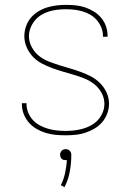

<svg xmlns="http://www.w3.org/2000/svg" viewBox="-20 -548 540 789"><path d="M249 8Q228 8 207.5 6Q187 4 167.5 -2Q148 -8 130 -18.5Q112 -29 98.5 -44.5Q85 -60 77.5 -79.5Q70 -99 70 -119Q70 -121 70 -122Q70 -123 70 -124H89Q89 -123 89 -122Q89 -121 89 -120Q89 -102 96 -85Q103 -68 115.5 -54.5Q128 -41 144 -32.5Q160 -24 177.5 -19Q195 -14 213 -12Q231 -10 249 -10Q267 -10 285 -12Q303 -14 320.5 -19Q338 -24 354.5 -33Q371 -42 383 -55.5Q395 -69 402 -86Q409 -103 409 -121Q409 -145 397.5 -166Q386 -187 368 -201.5Q350 -216 328 -225Q306 -234 283.5 -240.5Q261 -247 239 -253.5Q217 -260 195 -268Q173 -276 152 -287Q131 -298 115 -315Q99 -332 89.5 -354Q80 -376 80 -399Q80 -419 86.5 -438.5Q93 -458 105.5 -473.5Q118 -489 135.5 -500Q153 -511 172 -517Q191 -523 211 -525.5Q231 -528 251 -528Q271 -528 291 -526Q311 -524 330 -517.5Q349 -511 366 -500.5Q383 -490 396 -474.5Q409 -459 415.5 -440Q422 -421 422 -401Q422 -400 422 -399Q422 -398 422 -397H403Q403 -398 403 -399Q403 -400 403 -401Q403 -418 396.5 -434.5Q390 -451 378.5 -464.5Q367 -478 352 -487Q337 -496 320 -501Q303 -506 286 -508Q269 -510 251 -510Q233 -510 215.5 -508Q198 -506 181.5 -501Q165 -496 149.5 -486.5Q134 -477 123 -463.5Q112 -450 105.5 -433.5Q99 -417 99 -399Q99 -376 110.5 -354.5Q122 -333 140 -318.5Q158 -304 180 -295.5Q202 -287 224 -280Q246 -273 268.5 -266.5Q291 -260 313 -252Q335 -244 355.5 -233Q376 -222 392.5 -205Q409 -188 418.5 -166.5Q428 -145 428 -121Q428 -101 420.5 -81Q413 -61 399.5 -45.5Q386 -30 368 -19.5Q350 -9 330.5 -2.5Q311 4 290.5 6Q270 8 249 8ZM245 221 230 213Q242 189 247.5 163Q253 137 255 110Q253 110 252 110Q251 110 250 110Q245 110 241 109Q237 108 233.5 104.5Q230 101 228.5 96.5Q227 92 227 88Q227 83 228.5 79Q230 75 233.5 71.5Q237 68 241 66.5Q245 65 250 65Q255 65 259 66.5Q263 68 266.5 71.5Q270 75 271.5 79Q273 83 273 88Q273 122 267 156Q261 190 245 221Z"/></svg>

Font: Zed Mono Thin
Style: Regular
Weight: 100
Monospace: yes
Designer: Belleve Invis
Foundry: Belleve Invis
Version: Version 1.0.0; ttfautohint (v1.8.4)